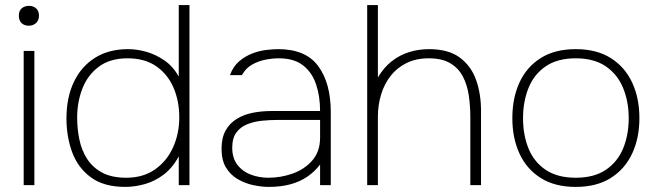

<svg xmlns="http://www.w3.org/2000/svg" viewBox="-20 -727 2584 754"><path d="M73 0V-527H115V0ZM93 -626Q76 -626 65 -636Q54 -646 54 -666Q54 -685 65.5 -694.5Q77 -704 94 -704Q111 -704 122 -694Q133 -684 133 -666Q133 -647 121.5 -636.5Q110 -626 93 -626Z M472 7Q388 7 337 -30.5Q286 -68 263.5 -129Q241 -190 241 -262Q241 -344 270 -405Q299 -466 353 -500Q407 -534 483 -534Q518 -534 555 -523.5Q592 -513 626 -489.5Q660 -466 682 -426V-707H724V0H682V-113Q658 -68 623 -41.5Q588 -15 548.5 -4Q509 7 472 7ZM476 -29Q542 -29 588.5 -61.5Q635 -94 659.5 -148Q684 -202 684 -266Q684 -330 661.5 -382.5Q639 -435 594 -466.5Q549 -498 481 -498Q412 -498 368 -465Q324 -432 303.5 -379Q283 -326 283 -265Q283 -222 291.5 -180Q300 -138 321.5 -104Q343 -70 380.5 -49.5Q418 -29 476 -29Z M1036 7Q1007 7 974.5 0Q942 -7 913.5 -23.5Q885 -40 867.5 -69Q850 -98 850 -142Q850 -186 866 -214.5Q882 -243 909.5 -260Q937 -277 972 -284Q1007 -291 1045 -291H1237Q1237 -348 1221.5 -395Q1206 -442 1170.5 -470Q1135 -498 1075 -498Q1050 -498 1022 -492.5Q994 -487 969.5 -473Q945 -459 930 -432H883Q896 -467 920 -487Q944 -507 972 -517.5Q1000 -528 1027 -531Q1054 -534 1073 -534Q1181 -534 1230 -467Q1279 -400 1279 -287V0H1237V-81Q1216 -53 1186.5 -33Q1157 -13 1119.5 -3Q1082 7 1036 7ZM1034 -29Q1083 -29 1129.5 -45.5Q1176 -62 1206.5 -97Q1237 -132 1237 -187V-256H1070Q1041 -256 1010 -253Q979 -250 952 -239.5Q925 -229 908.5 -207Q892 -185 892 -147Q892 -106 912.5 -79.5Q933 -53 965.5 -41Q998 -29 1034 -29Z M1422 0V-707H1464V-423Q1488 -463 1519 -487Q1550 -511 1587 -522.5Q1624 -534 1665 -534Q1741 -534 1785.5 -501Q1830 -468 1849.5 -413.5Q1869 -359 1869 -292V0H1827V-267Q1827 -311 1821 -352Q1815 -393 1798 -426Q1781 -459 1748.5 -478.5Q1716 -498 1664 -498Q1614 -498 1576.5 -479.5Q1539 -461 1514 -429Q1489 -397 1476.5 -355.5Q1464 -314 1464 -268V0Z M2241 7Q2159 7 2103.5 -28Q2048 -63 2020 -124Q1992 -185 1992 -263Q1992 -342 2020 -403Q2048 -464 2103.5 -499Q2159 -534 2241 -534Q2323 -534 2378.5 -499Q2434 -464 2462.5 -403Q2491 -342 2491 -263Q2491 -185 2462.5 -124Q2434 -63 2378.5 -28Q2323 7 2241 7ZM2241 -29Q2313 -29 2359 -60Q2405 -91 2427 -144Q2449 -197 2449 -263Q2449 -328 2427 -381.5Q2405 -435 2359 -466.5Q2313 -498 2241 -498Q2169 -498 2123 -466.5Q2077 -435 2055.5 -381.5Q2034 -328 2034 -263Q2034 -197 2055.5 -144Q2077 -91 2123 -60Q2169 -29 2241 -29Z"/></svg>

Font: Onest Thin
Style: Regular
Weight: 250
Designer: Dmitri Voloshin, Andrey Kudryavtsev
Foundry: Dmitri Voloshin, Andrey Kudryavtsev
Version: Version 1.000;gftools[0.9.33]